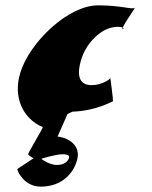

<svg xmlns="http://www.w3.org/2000/svg" viewBox="-20 -499 568 717"><path d="M85 77C88 85 118 98 118 98C127 98 148 88 184 81C214 74 242 76 238 90C234 104 220 117 192 117C157 117 118 82 118 82C117 86 48 129 45 132C42 135 68 198 132 198C211 198 255 148 268 98C283 44 235 15 195 11L232 -73C237 -76 244 -79 251 -82C339 -85 397 -120 401 -120C405 -120 391 -211 392 -208C393 -205 363 -181 322 -181C272 -181 267 -223 283 -276C302 -339 356 -390 402 -397C437 -404 448 -390 438 -390C428 -390 492 -478 483 -470C474 -462 435 -479 346 -479C234 -479 91 -341 56 -228C27 -134 67 -55 140 -24C140 -20 84 74 85 77Z"/></svg>

Font: Drag You Down
Style: Regular
Weight: 400
Designer: Robert Jablonski
Foundry: Cannot Into Space Fonts
Version: Version 0.97